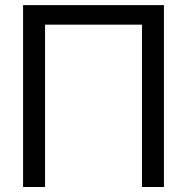

<svg xmlns="http://www.w3.org/2000/svg" viewBox="-20 -748 748 768"><path d="M635.7 -727.5V0H547.9V-649.4H160.2V0H72.3V-727.5Z"/></svg>

Font: Inter Display
Style: Regular
Weight: 400
Designer: Rasmus Andersson
Foundry: rsms
Version: Version 4.001;git-9221beed3